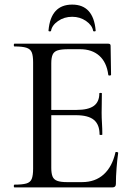

<svg xmlns="http://www.w3.org/2000/svg" viewBox="-20 -815 582 835"><path d="M469 0H43Q40 0 40 -6Q40 -12 43 -12Q77 -12 94.5 -17Q112 -22 118 -37Q124 -52 124 -81V-544Q124 -573 118 -587.5Q112 -602 94.5 -607.5Q77 -613 43 -613Q40 -613 40 -619Q40 -625 43 -625H451Q461 -625 461 -616L463 -490Q463 -487 457.5 -486.5Q452 -486 451 -489Q444 -544 412 -572.5Q380 -601 328 -601H277Q247 -601 231 -596Q215 -591 209 -577.5Q203 -564 203 -540V-85Q203 -61 208.5 -47.5Q214 -34 229 -28.5Q244 -23 271 -23H337Q394 -23 431 -56.5Q468 -90 482 -152Q482 -155 488 -154Q494 -153 494 -150Q490 -123 487 -85Q484 -47 484 -15Q484 0 469 0ZM413 -230Q413 -273 388.5 -293.5Q364 -314 310 -314H165V-337H313Q364 -337 388 -354.5Q412 -372 412 -409Q412 -411 417.5 -411Q423 -411 423 -409Q423 -378 422.5 -361Q422 -344 422 -325Q422 -302 423.5 -279Q425 -256 425 -230Q425 -228 419 -228Q413 -228 413 -230ZM202 -681Q201 -678 195.5 -678.5Q190 -679 191 -683Q201 -795 294 -795Q386 -795 396 -683Q397 -679 391.5 -678.5Q386 -678 385 -681Q381 -705 354.5 -723.5Q328 -742 294 -742Q259 -742 232.5 -723.5Q206 -705 202 -681Z"/></svg>

Font: Cormorant Light Medium
Style: Regular
Weight: 500
Version: Version 4.000